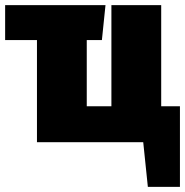

<svg xmlns="http://www.w3.org/2000/svg" viewBox="-20 -554 721 748"><path d="M608 -140H681V174H556L538 0H124V-398H0V-534H391L377 -398H318V-140H414V-534H608Z"/></svg>

Font: Fira Sans Condensed Black
Style: Regular
Weight: 900
Width: 3
Designer: Carrois Corporate & Edenspiekermann AG
Foundry: Carrois Corporate GbR & Edenspiekermann AG
Version: Version 4.203